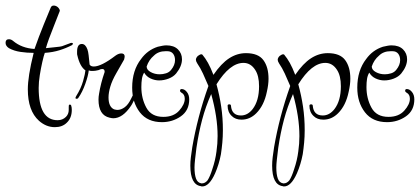

<svg xmlns="http://www.w3.org/2000/svg" viewBox="-66 -435 1509 690"><path d="M131 22Q100 22 74 -1Q34 -37 34 -114Q34 -137 39 -169Q44 -201 55 -245Q31 -245 7.5 -248.5Q-16 -252 -34 -262Q-46 -270 -46 -281Q-46 -294 -34 -294Q-26 -294 -19 -288Q12 -262 58 -259Q60 -266 74 -303Q88 -340 116 -407Q119 -415 127 -415Q135 -415 142 -409Q149 -402 149 -396L129 -345Q106 -288 99 -262L128 -265Q134 -266 141.5 -266.5Q149 -267 157 -269Q168 -273 174.5 -275.5Q181 -278 184 -279Q188 -281 191 -281Q196 -281 196 -278Q196 -276 193 -273Q172 -262 148 -254.5Q124 -247 95 -245Q91 -234 86 -212Q81 -190 77 -165Q73 -140 73 -119Q73 -3 141 -3Q159 -3 171 -15Q181 -25 181 -40V-49Q181 -57 182 -58Q183 -59 185 -59Q189 -59 190 -55Q192 -49 192 -40Q192 -11 174 6Q158 22 131 22Z M341 -10Q339 -10 335.5 -10.5Q332 -11 328 -12Q288 -21 288 -77Q288 -82 288.5 -87.5Q289 -93 290 -98Q293 -117 298 -136.5Q303 -156 310 -176V-178Q310 -187 301 -187Q296 -187 288 -183Q276 -180 268 -180H262Q259 -180 253 -182Q251 -163 240.5 -133.5Q230 -104 216 -84Q214 -80 209 -80Q202 -80 208 -90Q225 -117 232.5 -143.5Q240 -170 241 -182Q221 -196 212 -236Q211 -238 211 -243V-249Q211 -277 228 -277Q241 -277 248 -258Q251 -250 252.5 -236.5Q254 -223 256 -203Q260 -196 271 -196Q298 -196 349 -235Q360 -243 370 -243Q382 -243 382 -232Q382 -231 381.5 -228Q381 -225 380 -221L352 -172Q337 -146 330.5 -124Q324 -102 324 -85Q324 -51 344 -42Q348 -41 351 -40.5Q354 -40 356 -40Q369 -40 382 -49.5Q395 -59 405 -80L416 -102L428 -123Q429 -127 433 -127Q435 -127 437 -124.5Q439 -122 438 -120Q435 -114 428 -100Q421 -86 414.5 -72.5Q408 -59 405 -55Q375 -10 341 -10Z M516 4Q464 4 436.5 -31.5Q409 -67 409 -120Q409 -182 441 -223Q464 -255 501 -267Q510 -269 517.5 -270.5Q525 -272 532 -272Q559 -272 573.5 -257.5Q588 -243 588 -222Q588 -197 567 -171Q557 -159 540 -152.5Q523 -146 506 -146Q490 -146 475 -153Q460 -160 452 -174Q446 -164 444 -151.5Q442 -139 442 -122Q442 -81 460 -48Q478 -15 521 -15Q558 -15 578 -37.5Q598 -60 598 -80Q598 -96 586 -102Q581 -105 581 -109Q581 -115 587 -115Q597 -115 605.5 -104.5Q614 -94 614 -78Q614 -38 584 -17Q554 4 516 4ZM508 -168Q519 -168 530.5 -171.5Q542 -175 549 -184Q563 -201 563 -219Q563 -233 556 -242Q549 -251 535 -251H529Q503 -251 487 -235Q469 -220 461 -196Q461 -184 475.5 -176Q490 -168 508 -168Z M661 235Q657 235 656 234Q618 229 618 160Q618 146 620 129.5Q622 113 625 94Q634 41 648.5 -14.5Q663 -70 683 -126Q673 -150 663.5 -170.5Q654 -191 643 -207Q638 -215 638 -220Q638 -227 645 -234Q653 -240 658 -240H659Q659 -239 660 -239H661Q672 -226 681.5 -209Q691 -192 701 -166Q729 -207 757.5 -225.5Q786 -244 818 -244Q862 -244 880.5 -219Q899 -194 899 -152Q899 -131 893 -105Q883 -56 855 -28Q832 -5 802 -5Q780 -5 767 -18Q752 -32 752 -55Q752 -60 758 -60Q764 -60 764 -55Q767 -20 800 -20Q824 -20 842 -43Q865 -73 865 -125Q865 -163 851 -184Q835 -209 809 -209Q760 -209 712 -132Q723 -92 729 -51.5Q735 -11 735 33Q735 56 733 77.5Q731 99 728 119Q721 156 707 188Q686 235 661 235ZM658 224H660Q671 224 680 213Q689 199 697 173Q708 141 712 109Q714 95 715 81.5Q716 68 716 54Q716 -15 693 -97Q673 -52 660.5 -5Q648 42 640 96Q637 120 635 138Q633 156 633 167Q633 192 638.5 207Q644 222 658 224Z M955 235Q951 235 950 234Q912 229 912 160Q912 146 914 129.5Q916 113 919 94Q928 41 942.5 -14.5Q957 -70 977 -126Q967 -150 957.5 -170.5Q948 -191 937 -207Q932 -215 932 -220Q932 -227 939 -234Q947 -240 952 -240H953Q953 -239 954 -239H955Q966 -226 975.5 -209Q985 -192 995 -166Q1023 -207 1051.5 -225.5Q1080 -244 1112 -244Q1156 -244 1174.5 -219Q1193 -194 1193 -152Q1193 -131 1187 -105Q1177 -56 1149 -28Q1126 -5 1096 -5Q1074 -5 1061 -18Q1046 -32 1046 -55Q1046 -60 1052 -60Q1058 -60 1058 -55Q1061 -20 1094 -20Q1118 -20 1136 -43Q1159 -73 1159 -125Q1159 -163 1145 -184Q1129 -209 1103 -209Q1054 -209 1006 -132Q1017 -92 1023 -51.5Q1029 -11 1029 33Q1029 56 1027 77.5Q1025 99 1022 119Q1015 156 1001 188Q980 235 955 235ZM952 224H954Q965 224 974 213Q983 199 991 173Q1002 141 1006 109Q1008 95 1009 81.5Q1010 68 1010 54Q1010 -15 987 -97Q967 -52 954.5 -5Q942 42 934 96Q931 120 929 138Q927 156 927 167Q927 192 932.5 207Q938 222 952 224Z M1325 4Q1273 4 1245.5 -31.5Q1218 -67 1218 -120Q1218 -182 1250 -223Q1273 -255 1310 -267Q1319 -269 1326.5 -270.5Q1334 -272 1341 -272Q1368 -272 1382.5 -257.5Q1397 -243 1397 -222Q1397 -197 1376 -171Q1366 -159 1349 -152.5Q1332 -146 1315 -146Q1299 -146 1284 -153Q1269 -160 1261 -174Q1255 -164 1253 -151.5Q1251 -139 1251 -122Q1251 -81 1269 -48Q1287 -15 1330 -15Q1367 -15 1387 -37.5Q1407 -60 1407 -80Q1407 -96 1395 -102Q1390 -105 1390 -109Q1390 -115 1396 -115Q1406 -115 1414.5 -104.5Q1423 -94 1423 -78Q1423 -38 1393 -17Q1363 4 1325 4ZM1317 -168Q1328 -168 1339.5 -171.5Q1351 -175 1358 -184Q1372 -201 1372 -219Q1372 -233 1365 -242Q1358 -251 1344 -251H1338Q1312 -251 1296 -235Q1278 -220 1270 -196Q1270 -184 1284.5 -176Q1299 -168 1317 -168Z"/></svg>

Font: Puppies Play
Style: Regular
Weight: 400
Designer: Robert E. Leuschke
Foundry: Robert E. Leuschke
Version: Version 1.010; ttfautohint (v1.8.3)